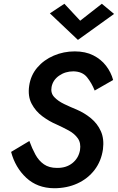

<svg xmlns="http://www.w3.org/2000/svg" viewBox="-20 -985 626 1020"><path d="M406 -875 521 -965 586 -911 394 -773 245 -914 322 -965ZM136 -236Q150 -197 168 -164Q186 -131 213.5 -112Q241 -93 282 -93Q331 -92 364 -118Q397 -144 405 -187Q411 -225 393.5 -250Q376 -275 344.5 -292Q313 -309 280 -324Q242 -340 205.5 -367Q169 -394 148 -434Q127 -474 135 -529Q143 -585 178 -626Q213 -667 265.5 -689.5Q318 -712 377 -712Q434 -712 475.5 -691Q517 -670 543.5 -635.5Q570 -601 581 -560L483 -504Q467 -544 442.5 -574.5Q418 -605 370 -606Q327 -606 294 -583Q261 -560 254 -523Q248 -491 268 -469.5Q288 -448 321.5 -432Q355 -416 387 -403Q429 -385 463.5 -356.5Q498 -328 516 -287.5Q534 -247 527 -192Q518 -129 482.5 -82.5Q447 -36 391.5 -10.5Q336 15 267 15Q178 14 119.5 -40.5Q61 -95 39 -178Z"/></svg>

Font: Jost* Medium
Style: Italic
Weight: 500
Italic angle: -10°
Version: Version 3.7